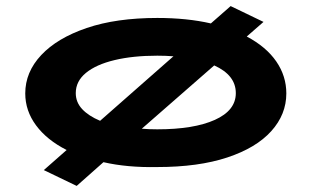

<svg xmlns="http://www.w3.org/2000/svg" viewBox="-20 -541 1040 631"><path d="M232 70 124 18 199 -48Q134 -81 98.5 -129Q63 -177 63 -234Q63 -304 115.5 -360Q168 -416 265 -449Q362 -482 497 -482Q546 -482 590 -477.5Q634 -473 673 -464L738 -521L846 -469L791 -421Q855 -387 888 -339Q921 -291 921 -234Q921 -165 871.5 -110Q822 -55 727 -23.5Q632 8 497 8Q448 9 403.5 5Q359 1 320 -8ZM229 -235Q229 -205 250 -182.5Q271 -160 309 -144L550 -356Q525 -358 497 -358Q417 -358 356.5 -343.5Q296 -329 262.5 -301.5Q229 -274 229 -235ZM497 -116Q617 -116 686 -147Q755 -178 755 -235Q755 -294 684 -326L446 -118Q470 -116 497 -116Z"/></svg>

Font: Inconsolata UltraExpanded Black
Style: Regular
Weight: 900
Width: 9
Monospace: yes
Designer: Raph Levien, Cyreal, Brenton Simpson
Foundry: Raph Levien, Cyreal, Google
Version: Version 3.001; ttfautohint (v1.8.2.53-6de2)